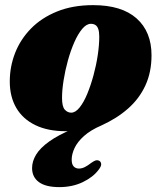

<svg xmlns="http://www.w3.org/2000/svg" viewBox="-20 -510 642 766"><path d="M351.5 -489.5Q465.5 -489.5 525 -436.5Q584.5 -383.5 584.5 -289.5Q584.5 -222 560 -169Q535.5 -116 490.5 -76.5Q445.5 -37 384.5 -9.5Q341.5 9 315.2 32.5Q289 56 277.5 80.5Q266 105 266 127Q266 145.5 274 154Q282 162.5 295 162.5Q306.5 162.5 318.5 156.5Q330.5 150.5 343 140.5Q352 134 359.2 131Q366.5 128 373.5 130.5Q381.5 133 383.5 142.8Q385.5 152.5 372.5 168.5Q351 197 309.8 216.8Q268.5 236.5 216.5 236.5Q162.5 236.5 135.2 216.5Q108 196.5 108 160.5Q108 133.5 124 107Q140 80.5 175.8 54.8Q211.5 29 270.5 4.5L272 11.5Q262.5 13 255.8 13.2Q249 13.5 242.5 13.5Q171 13.5 121 -10.8Q71 -35 45 -79.5Q19 -124 19 -185Q19 -244 40.2 -298.5Q61.5 -353 103.5 -396Q145.5 -439 207.8 -464.2Q270 -489.5 351.5 -489.5ZM264 -60.5Q281 -60.5 297.5 -81Q314 -101.5 328 -135.2Q342 -169 353 -209.5Q364 -250 370 -290.2Q376 -330.5 376 -363.5Q376 -382.5 372.2 -393.8Q368.5 -405 361 -410Q353.5 -415 342.5 -415Q325 -415 308 -394.8Q291 -374.5 276.5 -341.5Q262 -308.5 251 -269Q240 -229.5 233.8 -190.2Q227.5 -151 227.5 -119.5Q227.5 -84.5 238.5 -72.5Q249.5 -60.5 264 -60.5Z"/></svg>

Font: Fraunces
Style: Italic
Weight: 900
Italic angle: -16°
Version: Version 1.000;[0bf87f6ff]